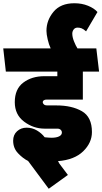

<svg xmlns="http://www.w3.org/2000/svg" viewBox="-31 -978 630 1182"><path d="M244 -133Q255 -132 265.5 -131Q276 -130 286 -130Q316 -130 333 -138.5Q350 -147 350 -162Q350 -172 342.5 -179Q335 -186 323 -186H244Q175 -186 117.5 -229Q60 -272 60 -349Q60 -430 112.5 -469.5Q165 -509 242 -509H322V-537H5L-11 -680H281Q270 -703 262.5 -735.5Q255 -768 255 -788Q255 -853 298.5 -905.5Q342 -958 427 -958Q473 -958 511 -942.5Q549 -927 569 -904L499 -785Q482 -800 470.5 -804Q459 -808 447 -808Q431 -808 422.5 -796.5Q414 -785 414 -771Q414 -750 424.5 -723.5Q435 -697 446 -680H562L579 -537H479V-365H257Q245 -365 238.5 -360.5Q232 -356 232 -349Q232 -342 239 -335.5Q246 -329 258 -329H317Q411 -329 473 -293.5Q535 -258 535 -165Q535 -99 481 -46.5Q427 6 326 14L335 30L387 99L269 184L142 13Q110 -3 80 -34.5Q50 -66 50 -112Q50 -148 74 -170Q98 -192 133 -192Q167 -192 196 -175Q225 -158 244 -133Z"/></svg>

Font: Palanquin Dark
Style: Bold
Weight: 700
Designer: Pria Ravichandran
Version: Version 1.000